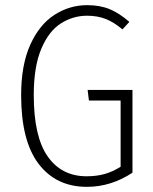

<svg xmlns="http://www.w3.org/2000/svg" viewBox="-20 -714 595 745"><path d="M482 -629 455 -600Q422 -628 390 -640.5Q358 -653 318 -653Q263 -653 216 -623Q169 -593 140 -524Q111 -455 111 -345Q111 -184 165 -107Q219 -30 316 -30Q355 -30 386.5 -39Q418 -48 448 -67V-324H325L320 -365H494V-44Q411 11 317 11Q198 11 130 -78Q62 -167 62 -345Q62 -462 97.5 -540.5Q133 -619 191.5 -656.5Q250 -694 318 -694Q368 -694 405.5 -678.5Q443 -663 482 -629Z"/></svg>

Font: Fira Sans Condensed ExtraLight
Style: Regular
Weight: 275
Width: 3
Designer: Carrois Corporate & Edenspiekermann AG
Foundry: Carrois Corporate GbR & Edenspiekermann AG
Version: Version 4.203